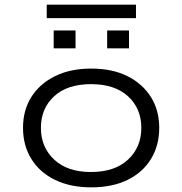

<svg xmlns="http://www.w3.org/2000/svg" viewBox="-20 -798 784 826"><path d="M373 8Q283 8 217 -24Q151 -56 115 -114Q79 -172 79 -248Q79 -324 115 -381Q151 -438 217 -470.5Q283 -503 372 -503Q463 -503 528 -470.5Q593 -438 629 -381Q665 -324 665 -248Q665 -172 629.5 -114Q594 -56 528.5 -24Q463 8 373 8ZM371 -58Q474 -58 531 -111.5Q588 -165 588 -248Q588 -331 531 -383.5Q474 -436 372 -436Q269 -436 212.5 -383.5Q156 -331 156 -248Q156 -165 213 -111.5Q270 -58 371 -58ZM181 -720V-778H565V-720ZM211 -590V-667H305V-590ZM441 -590V-667H535V-590Z"/></svg>

Font: Nunito Sans 7pt Expanded Light
Style: Regular
Weight: 300
Width: 7
Designer: Vernon Adams
Foundry: Vernon Adams
Version: Version 3.101;gftools[0.9.27]